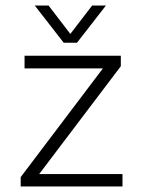

<svg xmlns="http://www.w3.org/2000/svg" viewBox="-20 -676 519 696"><path d="M211 -521 106 -656H156L235 -553L314 -656H364L259 -521ZM55 0V-34L353 -428H69V-474H418V-436L122 -45H424V0Z"/></svg>

Font: Kanit ExtraLight
Style: Regular
Weight: 275
Designer: Katatrad Team
Foundry: CadsonDemak
Version: Version 2.000; ttfautohint (v1.8.3)